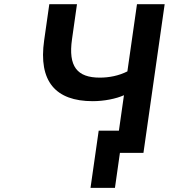

<svg xmlns="http://www.w3.org/2000/svg" viewBox="-20 -739 836 928"><path d="M673.3 0 775.9 -718.8H642.1L595.7 -394C554.7 -373 507.3 -363.8 462.4 -363.8C352.5 -363.8 309.1 -418 328.1 -549.8L352.1 -718.8H218.3L193.4 -543.9C165 -346.2 248 -250 428.2 -250C483.4 -250 541.5 -261.7 579.1 -278.8L554.7 -107.4H457L417.5 168.9H535.6L559.6 0Z"/></svg>

Font: Winston SemiBold
Style: Italic
Weight: 600
Italic angle: -8.13011°
Designer: Vernon Adams, Kim Jin-seong, David Berlow, Cristiano Sobral
Foundry: The Winston Project Authors
Version: Version 3.004